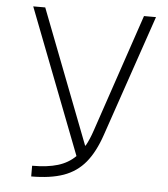

<svg xmlns="http://www.w3.org/2000/svg" viewBox="-51 -739 688 785"><g transform="rotate(5 293.0 -346.5)"><path d="M106 0V-43.9Q168.9 -43.9 211.4 -56.9Q253.9 -69.8 283.2 -99.1L53.7 -693.4H103L314.5 -145H316.9Q332 -171.9 344.7 -210L508.3 -693.4H557.6L387.2 -195.3Q362.8 -123.5 327.4 -80.8Q292 -38.1 238.5 -19Q185.1 0 106 0Z"/></g></svg>

Font: Cascadia Mono ExtraLight
Style: Regular
Weight: 200
Monospace: yes
Designer: Aaron Bell
Foundry: Saja Typeworks
Version: Version 2404.023; ttfautohint (v1.8.4)